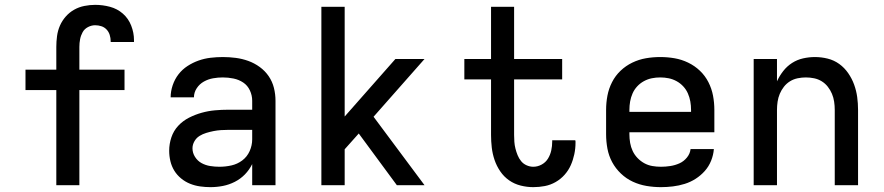

<svg xmlns="http://www.w3.org/2000/svg" viewBox="-20 -763 3640 791"><path d="M212 0V-392H85V-476H212V-570Q212 -592 215 -614.5Q218 -637 227 -657.5Q236 -678 251 -695Q266 -712 285.5 -723Q305 -734 327.5 -738.5Q350 -743 372 -743Q403 -743 433 -735Q463 -727 486 -707Q509 -687 520.5 -657.5Q532 -628 532 -598V-590H436V-593Q436 -606 432 -619Q428 -632 419 -641.5Q410 -651 397.5 -655Q385 -659 372 -659Q357 -659 342.5 -651.5Q328 -644 320.5 -630.5Q313 -617 310 -601.5Q307 -586 307 -570V-476H493V-392H307V0Z M847 8Q826 8 804.5 5Q783 2 763 -6Q743 -14 726 -28Q709 -42 698 -60Q687 -78 682 -99Q677 -120 677 -142Q677 -170 686 -197Q695 -224 714 -244.5Q733 -265 758.5 -278Q784 -291 811 -298.5Q838 -306 865.5 -308.5Q893 -311 921 -311H1019V-348Q1019 -370 1009.5 -390.5Q1000 -411 982 -423Q964 -435 942 -439.5Q920 -444 898 -444Q878 -444 858 -440.5Q838 -437 820 -427Q802 -417 790.5 -399.5Q779 -382 779 -362H683Q683 -387 691.5 -412Q700 -437 715.5 -457Q731 -477 752.5 -491Q774 -505 798 -513.5Q822 -522 847.5 -525Q873 -528 898 -528Q925 -528 951.5 -524.5Q978 -521 1003 -512Q1028 -503 1050 -487Q1072 -471 1087 -449Q1102 -427 1108.5 -401Q1115 -375 1115 -348V0H1019V-87Q1007 -63 989 -44.5Q971 -26 947.5 -14Q924 -2 898.5 3Q873 8 847 8ZM884 -76Q909 -76 933.5 -81.5Q958 -87 978 -102Q998 -117 1008.5 -140.5Q1019 -164 1019 -189V-228H921Q906 -228 890.5 -227Q875 -226 860 -223Q845 -220 830 -215.5Q815 -211 802 -203Q789 -195 781 -181Q773 -167 773 -152Q773 -133 783.5 -116.5Q794 -100 810.5 -91Q827 -82 846 -79Q865 -76 884 -76Z M1304 0V-735H1400V-283L1609 -520H1729L1519 -282L1729 0H1615L1458 -213L1400 -148V0Z M2177 8Q2151 8 2125 1.5Q2099 -5 2077.5 -20Q2056 -35 2041 -57Q2026 -79 2017.5 -104Q2009 -129 2006 -155Q2003 -181 2003 -207V-436H1893V-520H2003V-735H2098V-520H2296V-436H2098V-207Q2098 -193 2099 -179Q2100 -165 2103.5 -151Q2107 -137 2112.5 -123.5Q2118 -110 2127 -99Q2136 -88 2149.5 -82Q2163 -76 2177 -76Q2195 -76 2211.5 -85Q2228 -94 2237.5 -109.5Q2247 -125 2251 -143Q2255 -161 2255 -180V-185H2350Q2351 -183 2351 -180.5Q2351 -178 2351 -175Q2351 -151 2346 -127.5Q2341 -104 2331.5 -82.5Q2322 -61 2306 -43Q2290 -25 2269 -13Q2248 -1 2224.5 3.5Q2201 8 2177 8Z M2703 8Q2673 8 2643.5 3Q2614 -2 2587 -14.5Q2560 -27 2538 -48Q2516 -69 2502 -95Q2488 -121 2482.5 -150.5Q2477 -180 2477 -210V-310Q2477 -340 2482.5 -369Q2488 -398 2501.5 -424.5Q2515 -451 2536.5 -471.5Q2558 -492 2585 -505Q2612 -518 2641 -523Q2670 -528 2700 -528Q2730 -528 2759 -523Q2788 -518 2815 -505Q2842 -492 2863.5 -471.5Q2885 -451 2898.5 -424.5Q2912 -398 2917.5 -369Q2923 -340 2923 -310V-218H2573V-210Q2573 -192 2576 -174.5Q2579 -157 2586.5 -141Q2594 -125 2606.5 -112Q2619 -99 2634.5 -90.5Q2650 -82 2667.5 -79Q2685 -76 2703 -76Q2722 -76 2741.5 -79Q2761 -82 2779 -90Q2797 -98 2810 -114Q2823 -130 2825 -149H2921Q2919 -124 2909.5 -100.5Q2900 -77 2883.5 -58.5Q2867 -40 2846 -26.5Q2825 -13 2801 -5.5Q2777 2 2752 5Q2727 8 2703 8ZM2573 -302H2827V-310Q2827 -328 2824 -345Q2821 -362 2814 -378Q2807 -394 2795 -407Q2783 -420 2767.5 -428.5Q2752 -437 2735 -440.5Q2718 -444 2700 -444Q2682 -444 2665 -440.5Q2648 -437 2632.5 -428.5Q2617 -420 2605 -407Q2593 -394 2586 -378Q2579 -362 2576 -345Q2573 -328 2573 -310Z M3085 0V-520H3181V-428Q3191 -450 3206.5 -470Q3222 -490 3243 -503.5Q3264 -517 3288.5 -522.5Q3313 -528 3337 -528Q3364 -528 3390 -521.5Q3416 -515 3437.5 -499.5Q3459 -484 3474.5 -461.5Q3490 -439 3499 -414Q3508 -389 3511.5 -363Q3515 -337 3515 -310V0H3419V-310Q3419 -327 3416.5 -344Q3414 -361 3407.5 -376.5Q3401 -392 3390.5 -405.5Q3380 -419 3365.5 -428Q3351 -437 3334 -440.5Q3317 -444 3300 -444Q3283 -444 3266 -440.5Q3249 -437 3234.5 -428Q3220 -419 3209.5 -405.5Q3199 -392 3192.5 -376.5Q3186 -361 3183.5 -344Q3181 -327 3181 -310V0Z"/></svg>

Font: Iosevka Fixed Medium Extended
Style: Regular
Weight: 500
Width: 7
Monospace: yes
Designer: Belleve Invis
Foundry: Belleve Invis
Version: Version 24.1.1; ttfautohint (v1.8.4)